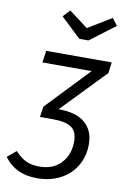

<svg xmlns="http://www.w3.org/2000/svg" viewBox="-156 -842 733 1114"><g transform="rotate(10 210.0 -285.0)"><path d="M446 -462 198 -205Q302 -205 354 -160Q406 -115 406 -35Q406 37 372.5 93Q339 149 279.5 180Q220 211 145 211Q78 211 31 188.5Q-16 166 -51 120L1 76Q34 112 66.5 127Q99 142 145 142Q226 142 272.5 92Q319 42 319 -35Q319 -94 285.5 -118Q252 -142 176 -142H98L99 -143L108 -204L348 -456H58L68 -526H454ZM447 -740 299 -628H245L127 -740L165 -781L277 -697L415 -781Z"/></g></svg>

Font: Fira Sans Book
Style: Italic
Weight: 350
Italic angle: -8°
Designer: bBox Type GmbH & Carrois Corporate GbR & Edenspiekermann AG
Foundry: bBox Type GmbH & Carrois Corporate GbR & Edenspiekermann AG
Version: Version 4.301